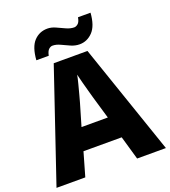

<svg xmlns="http://www.w3.org/2000/svg" viewBox="-163 -1141 1033 1166"><g transform="rotate(-20 353.5 -557.5)"><path d="M521 -93 477 -246H230L186 -93H0L243 -810H461L707 -93ZM397 -531Q392 -549 383.5 -579.5Q375 -610 366.5 -642Q358 -674 353 -696Q349 -674 340.5 -641.5Q332 -609 324 -578.5Q316 -548 311 -531L269 -388H439ZM150 -863Q156 -947 191 -984Q226 -1021 278 -1021Q304 -1021 331 -1008.5Q358 -996 384.5 -984Q411 -972 435 -972Q447 -972 459.5 -982.5Q472 -993 477 -1022H558Q552 -939 516 -901.5Q480 -864 431 -864Q403 -864 375.5 -876Q348 -888 322 -900.5Q296 -913 272 -913Q260 -913 248 -902.5Q236 -892 230 -863Z"/></g></svg>

Font: Noto Sans Kannada UI ExtraBold
Style: Regular
Weight: 800
Designer: Jelle Bosma - Monotype Design Team
Foundry: Monotype Imaging Inc.
Version: Version 2.005; ttfautohint (v1.8.4.7-5d5b)